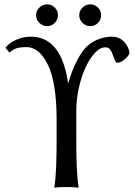

<svg xmlns="http://www.w3.org/2000/svg" viewBox="-20 -868 625 891"><path d="M242.7 -212.4V-317.9Q242.7 -397.5 232.2 -463.6Q221.7 -529.8 201.2 -569.3Q178.2 -614.7 153.3 -632.1Q128.4 -649.4 105 -649.4Q74.2 -649.4 57.9 -644.3Q41.5 -639.2 23.4 -624L5.4 -646.5Q23.4 -669.9 56.2 -683.8Q88.9 -697.8 122.1 -697.8Q174.8 -697.8 210.4 -669.9Q246.1 -642.1 266.6 -594Q287.1 -545.9 295.4 -484.4H297.9Q302.2 -502.4 312.3 -530Q322.3 -557.6 336.7 -585.7Q351.1 -613.8 367.2 -635.3Q392.1 -666.5 427.7 -682.1Q463.4 -697.8 497.6 -697.8Q536.1 -697.8 558.3 -671.6Q580.6 -645.5 580.6 -618.2Q572.3 -604 555.9 -590.3Q539.6 -576.7 522.9 -576.7Q518.1 -576.7 513.4 -587.6Q508.8 -598.6 503.4 -613.8Q498.5 -628.4 491 -638.4Q483.4 -648.4 468.3 -648.4Q445.3 -648.4 421.4 -623.5Q397.5 -598.6 377.9 -556.9Q358.4 -515.1 346.2 -461.4Q334 -407.7 334 -351.1V-212.4Q334 -152.8 335.9 -99.1Q337.9 -45.4 344.7 0L342.8 2.9Q342.8 2.9 329.3 1.5Q315.9 0 288.1 0Q260.7 0 247.1 1.5Q233.4 2.9 233.4 2.9L232.4 0Q238.8 -43.5 240.7 -98.1Q242.7 -152.8 242.7 -212.4ZM147.5 -796.9Q147.5 -818.4 162.8 -833Q178.2 -847.7 198.2 -847.7Q219.2 -847.7 234.1 -833Q249 -818.4 249 -796.9Q249 -776.9 234.1 -761.7Q219.2 -746.6 198.2 -746.6Q178.2 -746.6 162.8 -761.7Q147.5 -776.9 147.5 -796.9ZM347.7 -796.9Q347.7 -818.4 363 -833Q378.4 -847.7 398.4 -847.7Q419.9 -847.7 434.6 -833Q449.2 -818.4 449.2 -796.9Q449.2 -776.9 434.6 -761.7Q419.9 -746.6 398.4 -746.6Q378.4 -746.6 363 -761.7Q347.7 -776.9 347.7 -796.9Z"/></svg>

Font: Kurinto Seri
Style: Regular
Weight: 400
Designer: Kurinto was developed by Clint Goss from a range of fonts that are compatible with the SIL Open Font License Version 1.1
Foundry: Clinton F. Goss
Version: Version 2.196; July 25, 2020